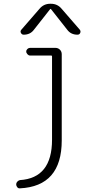

<svg xmlns="http://www.w3.org/2000/svg" viewBox="-20 -775 540 1025"><path d="M85.9 230.5Q78.1 231.4 72.3 224.6Q66.4 217.8 66.4 209Q66.4 201.2 72.3 194.8Q78.1 188.5 85.9 186.5Q257.8 175.8 257.8 -29.3V-473.6Q257.8 -478.5 253.9 -478.5H140.6Q132.8 -478.5 126.5 -485.4Q120.1 -492.2 120.1 -500Q120.1 -507.8 126.5 -513.7Q132.8 -519.5 140.6 -519.5H275.4Q290 -519.5 299.8 -509.8Q309.6 -500 309.6 -485.4V-25.4Q309.6 219.7 85.9 230.5ZM309.6 -727.5 406.2 -616.2Q412.1 -608.4 408.2 -599.1Q404.3 -589.8 393.6 -589.8Q358.4 -589.8 338.9 -616.2L252 -726.6Q251 -727.5 250 -727.5L248 -726.6L161.1 -616.2Q141.6 -589.8 106.4 -589.8Q96.7 -589.8 91.8 -599.1Q86.9 -608.4 93.8 -616.2L190.4 -727.5Q212.9 -754.9 248 -754.9H252Q287.1 -754.9 309.6 -727.5Z"/></svg>

Font: Rounded-L Mgen+ 1mn light
Style: Regular
Weight: 200
Designer: [Source Han Sans]
Ryoko NISHIZUKA  (kana & ideographs); Paul D. Hunt (Latin, Greek & Cyrillic); Wenlong ZHANG  (bopomofo
Version: Version 1.059.20150602